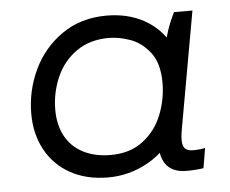

<svg xmlns="http://www.w3.org/2000/svg" viewBox="-44 -578 758 633"><g transform="rotate(-5 335.5 -261.5)"><path d="M467 -115 491 -113 518 -423Q519 -428 523 -443Q533 -480 553 -520H614L544 -127Q538 -91 545 -76Q552 -61 576 -61Q599 -61 616 -65L605 1Q578 5 549 5Q500 5 479 -26.5Q458 -58 467 -115ZM564 -301Q564 -204 524.5 -135Q485 -66 422.5 -31Q360 4 290 4Q219 4 166 -25Q113 -54 84 -106.5Q55 -159 55 -227Q55 -303 87.5 -372Q120 -441 182.5 -484.5Q245 -528 330 -528Q400 -528 453 -499Q506 -470 535 -418Q564 -366 564 -301ZM135 -233Q135 -182 155.5 -145Q176 -108 214.5 -88.5Q253 -69 305 -69Q368 -69 411 -101.5Q454 -134 474.5 -185.5Q495 -237 495 -292Q495 -356 467 -392Q439 -428 401.5 -441Q364 -454 331 -454Q268 -454 223.5 -422.5Q179 -391 157 -340Q135 -289 135 -233Z"/></g></svg>

Font: Fixel Italic Variable Display Thin
Style: Italic
Weight: 100
Italic angle: -10°
Designer: AlfaBravo + MacPaw
Foundry: Kyrylo Tkachov, Marchela Mozhyna, Serhii Makarenko, Maria Weinstein, Zakhar Kryvoshyya
Version: Version 1.210;Glyphs 3.2 (3217)